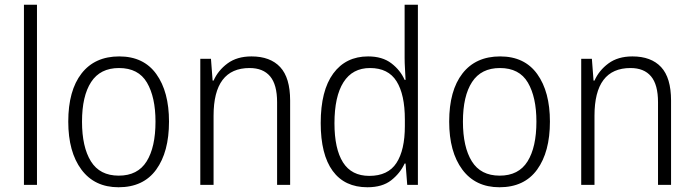

<svg xmlns="http://www.w3.org/2000/svg" viewBox="-20 -780 2928 810"><path d="M136 0H81V-760H136Z M693 -267Q693 -139 639 -64.5Q585 10 480 10Q379 10 323.5 -64.5Q268 -139 268 -267Q268 -398 324 -470Q380 -542 483 -542Q586 -542 639.5 -467.5Q693 -393 693 -267ZM326 -267Q326 -160 363.5 -99.5Q401 -39 481 -39Q561 -39 598.5 -99Q636 -159 636 -267Q636 -370 600 -431.5Q564 -493 482 -493Q403 -493 364.5 -434Q326 -375 326 -267Z M1041 -542Q1120 -542 1162 -497Q1204 -452 1204 -356V0H1149V-349Q1149 -423 1119.5 -458Q1090 -493 1033 -493Q881 -493 881 -292V0H825V-532H870L877 -440H881Q900 -483 940 -512.5Q980 -542 1041 -542Z M1530 10Q1434 10 1383.5 -59Q1333 -128 1333 -261Q1333 -398 1386 -470Q1439 -542 1533 -542Q1593 -542 1631 -513Q1669 -484 1687 -443H1691Q1690 -466 1688.5 -490.5Q1687 -515 1687 -535V-760H1743V0H1698L1691 -90H1687Q1668 -49 1630.5 -19.5Q1593 10 1530 10ZM1538 -38Q1617 -38 1652.5 -92.5Q1688 -147 1688 -248V-276Q1688 -381 1653 -437Q1618 -493 1541 -493Q1467 -493 1429 -433Q1391 -373 1391 -260Q1391 -152 1427 -95Q1463 -38 1538 -38Z M2300 -267Q2300 -139 2246 -64.5Q2192 10 2087 10Q1986 10 1930.5 -64.5Q1875 -139 1875 -267Q1875 -398 1931 -470Q1987 -542 2090 -542Q2193 -542 2246.5 -467.5Q2300 -393 2300 -267ZM1933 -267Q1933 -160 1970.5 -99.5Q2008 -39 2088 -39Q2168 -39 2205.5 -99Q2243 -159 2243 -267Q2243 -370 2207 -431.5Q2171 -493 2089 -493Q2010 -493 1971.5 -434Q1933 -375 1933 -267Z M2648 -542Q2727 -542 2769 -497Q2811 -452 2811 -356V0H2756V-349Q2756 -423 2726.5 -458Q2697 -493 2640 -493Q2488 -493 2488 -292V0H2432V-532H2477L2484 -440H2488Q2507 -483 2547 -512.5Q2587 -542 2648 -542Z"/></svg>

Font: Noto Sans Myanmar UI SemiCondensed Light
Style: Regular
Weight: 300
Width: 4
Designer: Monotype Design Team
Foundry: Monotype Imaging Inc.
Version: Version 2.103; ttfautohint (v1.8.4.7-5d5b)